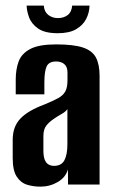

<svg xmlns="http://www.w3.org/2000/svg" viewBox="-20 -665 410 692"><path d="M125.7 7.7Q99.9 7.7 77.3 0.7Q54.6 -6.4 40.2 -28.5Q25.8 -50.6 25.8 -95V-161.4Q25.8 -208.3 53.3 -237.4Q80.9 -266.5 140.1 -288.4Q171.4 -301.3 189.4 -311.2Q207.4 -321 215.3 -335.3Q223.2 -349.5 223.2 -375.2V-402.4Q223.2 -417.7 217.9 -426.4Q212.5 -435.1 203.3 -439.2Q194.1 -443.4 182 -443.4Q156.4 -443.4 148.1 -425.6Q139.9 -407.9 139.9 -367.1V-325.1H36.7V-378Q36.7 -415 47.2 -443.5Q57.8 -472 89.1 -488.5Q120.4 -505 182 -505Q245.2 -505 278.9 -493.7Q312.6 -482.5 325.8 -457.6Q338.9 -432.7 338.9 -391.4V0H225.2L224.9 -54.7Q216.7 -25.6 188.2 -9Q159.6 7.7 125.7 7.7ZM174.7 -67.2Q201.6 -67.2 212.2 -87.5Q222.9 -107.7 222.9 -145.4V-271.9Q217 -262.5 202.9 -254.7Q188.7 -246.9 175.5 -237.7Q156.4 -225 146.4 -211.6Q136.4 -198.2 136.4 -174.1V-123Q136.4 -101.5 141.3 -89.2Q146.3 -76.9 155.1 -72.1Q163.8 -67.2 174.7 -67.2ZM187.8 -545.3Q141.5 -545.3 117.4 -562.2Q93.3 -579.1 84.8 -602.6Q76.3 -626 76 -644.7H137.9Q139.5 -622.3 154.3 -611Q169 -599.8 188.5 -599.8Q209.3 -599.8 223.7 -610.5Q238.1 -621.3 240.1 -644.7H302.7Q302.1 -619.2 290.4 -596.4Q278.6 -573.7 254 -559.5Q229.4 -545.3 187.8 -545.3Z"/></svg>

Font: Alumni Sans SC Thin
Style: Regular
Weight: 100
Designer: Robert E. Leuschke
Foundry: Robert E. Leuschke
Version: Version 1.018